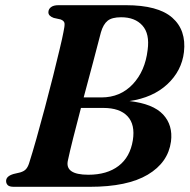

<svg xmlns="http://www.w3.org/2000/svg" viewBox="-20 -720 733 740"><path d="M205.5 -700H465Q589 -700 643.8 -652Q698.5 -604 689 -519.5Q680.5 -447 624.8 -395.2Q569 -343.5 479 -330.5Q570 -320 608.5 -278.8Q647 -237.5 639 -174.5Q628 -93.5 549.5 -46.8Q471 0 326 0H34Q16 0 9.8 -6.5Q3.5 -13 3.5 -22.5Q3.5 -41 32.5 -49.5L58 -55.5Q73 -60 80.2 -68.2Q87.5 -76.5 92 -90.5Q104.5 -129.5 120.5 -186Q136.5 -242.5 153.2 -305.5Q170 -368.5 184.8 -427.5Q199.5 -486.5 210.2 -531.5Q221 -576.5 224.5 -596Q229.5 -619 228.8 -629.2Q228 -639.5 214 -645L187 -651Q166.5 -658.5 166.5 -672.5Q166.5 -684.5 176.2 -692.2Q186 -700 205.5 -700ZM369 -595.5Q357 -548 339 -481Q321 -414 302.5 -344.5H371Q443.5 -344.5 491.5 -395.2Q539.5 -446 549 -527.5Q557.5 -589.5 529 -621.5Q500.5 -653.5 447 -653.5Q411.5 -653.5 394.8 -640Q378 -626.5 369 -595.5ZM242 -103Q228 -46.5 320.5 -46.5Q392.5 -46.5 437 -80.5Q481.5 -114.5 492 -179.5Q501.5 -240 471.5 -272Q441.5 -304 378.5 -304H292Q275.5 -241.5 262 -187.8Q248.5 -134 242 -103Z"/></svg>

Font: Fraunces 9pt S000 SemiBold
Style: Italic
Weight: 600
Italic angle: -16°
Version: Version 1.000; ttfautohint (v1.8.3)